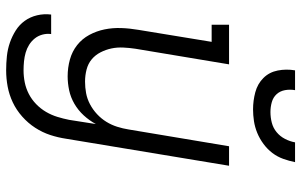

<svg xmlns="http://www.w3.org/2000/svg" viewBox="-202 -588 1003 640"><g transform="rotate(90 300.0 -268.5)"><path d="M215 213Q191 213 167.5 210.5Q144 208 122.5 200.5Q101 193 82 181Q63 169 50 151Q37 133 31.5 110Q26 87 29 63H94Q92 78 96 92.5Q100 107 109 118Q118 129 130 136.5Q142 144 156 148Q170 152 185 153.5Q200 155 215 155Q235 155 255 151Q275 147 293.5 137.5Q312 128 327.5 113Q343 98 353.5 80Q364 62 370 42.5Q376 23 380 3L394 -86Q382 -64 365 -45.5Q348 -27 326.5 -14.5Q305 -2 281.5 3Q258 8 235 8Q206 8 179 0.5Q152 -7 131 -23.5Q110 -40 97 -64Q84 -88 78.5 -115Q73 -142 74 -170.5Q75 -199 80 -228L120 -472H63V-530H195L143 -218Q140 -198 139 -177.5Q138 -157 142 -138Q146 -119 155 -101.5Q164 -84 178.5 -72Q193 -60 212.5 -55Q232 -50 252 -50Q252 -50 252.5 -50Q253 -50 253 -50Q272 -50 291 -53.5Q310 -57 328 -66.5Q346 -76 361 -90Q376 -104 386.5 -121Q397 -138 403 -157Q409 -176 412 -195L468 -530H533L443 13Q439 40 430.5 66Q422 92 406.5 116Q391 140 369 159.5Q347 179 321.5 191Q296 203 269 208Q242 213 215 213ZM345 -610Q316 -610 288 -617.5Q260 -625 240.5 -644.5Q221 -664 215.5 -692.5Q210 -721 215 -750H281Q278 -733 281 -716.5Q284 -700 294.5 -688.5Q305 -677 321 -672.5Q337 -668 354 -668Q372 -668 389.5 -672.5Q407 -677 421 -688.5Q435 -700 443.5 -716.5Q452 -733 455 -750H521Q517 -730 510 -710.5Q503 -691 490.5 -674.5Q478 -658 460.5 -645Q443 -632 423.5 -624Q404 -616 384 -613Q364 -610 345 -610Z"/></g></svg>

Font: Iosevka Slab Light Extended
Style: Italic
Weight: 300
Width: 7
Italic angle: -9°
Monospace: yes
Designer: Belleve Invis
Foundry: Belleve Invis
Version: Version 11.1.0; ttfautohint (v1.8.3)